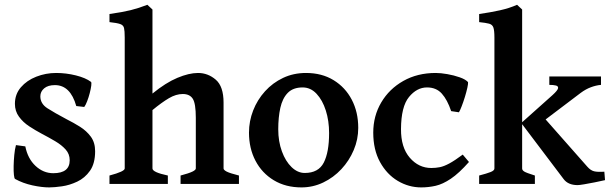

<svg xmlns="http://www.w3.org/2000/svg" viewBox="-20 -777 2576 811"><path d="M188 14.6Q156.7 14.6 116.7 5.9Q76.7 -2.9 43.9 -21Q40.5 -22.5 38.8 -37.8Q37.1 -53.2 37.6 -75.9Q38.1 -98.6 40.3 -122.3Q42.5 -146 47.4 -164.1L86.9 -158.7Q97.2 -106.9 130.1 -76.2Q163.1 -45.4 205.1 -45.4Q274.4 -45.4 274.4 -100.1Q274.4 -126.5 257.3 -145.5Q240.2 -164.6 213.4 -180.4Q186.5 -196.3 156.7 -211.9Q129.9 -226.1 103.5 -243.4Q77.1 -260.7 60.1 -284.2Q43 -307.6 43 -338.4Q43 -378.9 68.1 -408.2Q93.3 -437.5 133.3 -453.1Q173.3 -468.8 217.3 -468.8Q259.3 -468.8 300.5 -458.5Q341.8 -448.2 364.3 -431.2Q367.2 -428.7 365.5 -415.3Q363.8 -401.9 359.1 -383.8Q354.5 -365.7 348.1 -349.4Q341.8 -333 335.9 -325.2L302.2 -329.1Q277.3 -417.5 211.9 -417.5Q182.6 -417.5 166.5 -403.8Q150.4 -390.1 150.4 -370.1Q150.4 -338.9 180.4 -319.6Q210.4 -300.3 262.2 -272.9Q290.5 -258.8 318.1 -241.5Q345.7 -224.1 363.8 -199.5Q381.8 -174.8 381.8 -138.2Q381.8 -86.4 360.1 -55.7Q338.4 -24.9 306.2 -9.8Q273.9 5.4 241.7 10Q209.5 14.6 188 14.6Z M442.4 0V-35.6Q506.8 -52.7 506.8 -65.4V-619.1Q506.8 -646.5 503.9 -658.7Q501 -670.9 487.5 -675.5Q474.1 -680.2 442.4 -683.6V-717.8Q497.6 -725.6 532 -734.1Q566.4 -742.7 602.5 -756.8L624 -736.8V-381.8Q680.2 -427.7 729.2 -448.2Q778.3 -468.8 816.4 -468.8Q858.4 -468.8 891.4 -440.4Q924.3 -412.1 924.3 -343.8V-65.4Q924.3 -59.1 937.5 -52.2Q950.7 -45.4 989.3 -35.6V0H742.7V-35.6Q777.8 -44.9 792.5 -52Q807.1 -59.1 807.1 -65.4V-279.8Q807.1 -339.4 794.4 -359.6Q781.7 -379.9 752 -379.9Q723.6 -379.9 693.6 -362.3Q663.6 -344.7 624 -312V-65.4Q624 -49.3 689 -35.6V0Z M1253.4 14.6Q1186.5 14.6 1136.5 -15.6Q1086.4 -45.9 1059.1 -98.1Q1031.7 -150.4 1031.7 -216.8Q1031.7 -265.1 1049.3 -310.3Q1066.9 -355.5 1099.4 -391.4Q1131.8 -427.2 1175.8 -448Q1219.7 -468.8 1272.5 -468.8Q1339.4 -468.8 1388.9 -438.5Q1438.5 -408.2 1465.8 -356Q1493.2 -303.7 1493.2 -236.8Q1493.2 -188 1474.1 -143.1Q1455.1 -98.1 1421.9 -62.5Q1388.7 -26.9 1345.2 -6.1Q1301.8 14.6 1253.4 14.6ZM1267.1 -46.4Q1325.2 -46.4 1347.7 -90.3Q1370.1 -134.3 1370.1 -214.8Q1370.1 -266.6 1356.2 -310.3Q1342.3 -354 1317.1 -380.9Q1292 -407.7 1258.3 -407.7Q1217.8 -407.7 1195.3 -384.5Q1172.9 -361.3 1164.1 -321.3Q1155.3 -281.2 1155.3 -231Q1155.3 -179.7 1170.7 -137.7Q1186 -95.7 1211.7 -71Q1237.3 -46.4 1267.1 -46.4Z M1759.3 14.6Q1706.5 14.6 1660.2 -12.9Q1613.8 -40.5 1585.2 -92.5Q1556.6 -144.5 1556.6 -216.8Q1556.6 -287.1 1590.3 -344.2Q1624 -401.4 1683.6 -435.1Q1743.2 -468.8 1820.3 -468.8Q1841.8 -468.8 1869.6 -463.9Q1897.5 -459 1921.9 -450.4Q1946.3 -441.9 1957 -430.2Q1958 -424.3 1954.1 -406.5Q1950.2 -388.7 1943.6 -367.2Q1937 -345.7 1929.9 -327.6Q1922.9 -309.6 1918.5 -302.7L1885.7 -307.6Q1869.6 -355.5 1846.2 -381.6Q1822.8 -407.7 1783.7 -407.7Q1740.7 -407.7 1707.5 -367.2Q1674.3 -326.7 1673.8 -231.9Q1673.3 -154.3 1710.9 -110.8Q1748.5 -67.4 1801.8 -67.4Q1820.3 -67.4 1837.6 -70.8Q1855 -74.2 1877.7 -86.4Q1900.4 -98.6 1934.6 -124L1960.9 -92.8Q1918.5 -44.9 1884.3 -22Q1850.1 1 1820.1 7.8Q1790 14.6 1759.3 14.6Z M2419.9 4.9Q2379.4 4.9 2360.4 -21L2185.5 -252.4V-65.4Q2185.5 -58.1 2194.3 -52.5Q2203.1 -46.9 2239.3 -35.6V0H2003.9V-35.6Q2036.1 -43.9 2052.2 -50.3Q2068.4 -56.6 2068.4 -65.4V-618.2Q2068.4 -648.4 2064 -660.9Q2059.6 -673.3 2045.9 -677Q2032.2 -680.7 2003.9 -683.6V-717.8Q2051.3 -724.6 2091.3 -733.4Q2131.3 -742.2 2164.1 -756.8L2185.5 -736.8V-260.7L2314 -375.5Q2335.4 -395 2337.2 -404.1Q2338.9 -413.1 2328.1 -415.8Q2317.4 -418.5 2300.3 -418.5V-454.1H2518.6V-418.5Q2497.1 -416.5 2475.6 -408.4Q2454.1 -400.4 2433.1 -384.8L2284.7 -272.5L2460.9 -72.8Q2474.6 -57.1 2489.5 -53.5Q2504.4 -49.8 2532.7 -51.8L2535.6 -16.1Q2516.6 -11.7 2492.2 -6.8Q2467.8 -2 2447.3 1.5Q2426.8 4.9 2419.9 4.9Z"/></svg>

Font: David Libre
Style: Bold
Weight: 700
Designer: Ismar David, J. Victor Gaultney, Annie Olsen and Meir Sadan
Foundry: Monotype Imaging Inc. & SIL International
Version: Version 1.100; ttfautohint (v1.8.4.7-5d5b)